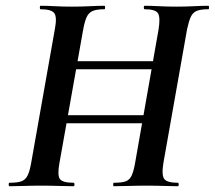

<svg xmlns="http://www.w3.org/2000/svg" viewBox="-20 -645 744 665"><path d="M13 0Q10 0 10 -6Q10 -12 13 -12Q40 -12 54 -17Q68 -22 75.5 -37Q83 -52 88 -81L170 -544Q178 -586 168 -599.5Q158 -613 120 -613Q118 -613 118 -619Q118 -625 120 -625Q143 -625 170.5 -623.5Q198 -622 229 -622Q261 -622 290.5 -623.5Q320 -625 342 -625Q344 -625 344 -619Q344 -613 342 -613Q315 -613 301 -607Q287 -601 280 -585.5Q273 -570 268 -542L186 -81Q178 -38 187.5 -25Q197 -12 235 -12Q238 -12 238 -6Q238 0 235 0Q213 0 184 -1Q155 -2 122 -2Q91 -2 63 -1Q35 0 13 0ZM164 -218 167 -246H550L547 -218ZM164 -405 167 -433H550L547 -405ZM374 0Q372 0 372 -6Q372 -12 374 -12Q402 -12 415.5 -17Q429 -22 436 -37Q443 -52 448 -81L529 -542Q536 -584 527.5 -598.5Q519 -613 481 -613Q478 -613 478 -619Q478 -625 481 -625Q503 -625 531.5 -623.5Q560 -622 591 -622Q622 -622 651 -623.5Q680 -625 702 -625Q704 -625 704 -619Q704 -613 702 -613Q676 -613 662 -607.5Q648 -602 641 -587Q634 -572 628 -544L546 -81Q539 -38 549 -25Q559 -12 596 -12Q599 -12 599 -6Q599 0 596 0Q577 0 548 -1Q519 -2 487 -2Q455 -2 426 -1Q397 0 374 0Z"/></svg>

Font: Cormorant Light
Style: Bold Italic
Weight: 700
Italic angle: -10°
Version: Version 4.000